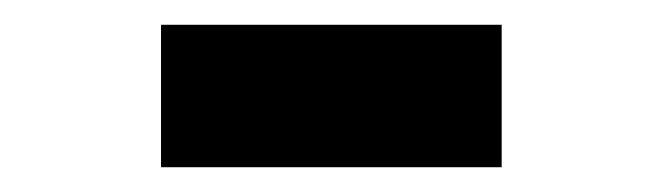

<svg xmlns="http://www.w3.org/2000/svg" viewBox="-20 -687 534 155"><path d="M110 -667H385V-552H110Z"/></svg>

Font: Epunda Sans Black
Style: Regular
Weight: 900
Designer: Simon Atzbach
Foundry: typofactur
Version: Version 2.204; ttfautohint (v1.8.4.7-5d5b)